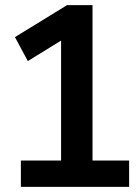

<svg xmlns="http://www.w3.org/2000/svg" viewBox="-20 -725 538 745"><path d="M61 0V-102H217V-607L268 -599L88 -488L38 -581L240 -705H339V-102H481V0Z"/></svg>

Font: Nunito Sans 7pt Condensed
Style: Bold
Weight: 700
Width: 3
Designer: Vernon Adams
Foundry: Vernon Adams
Version: Version 3.101;gftools[0.9.27]